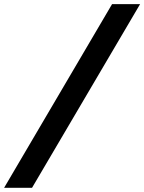

<svg xmlns="http://www.w3.org/2000/svg" viewBox="-26 -806 691 919"><path d="M-6.3 92.8 510.3 -786.1H644.5L127.4 92.8Z"/></svg>

Font: Cascadia Code PL
Style: Bold Italic
Weight: 700
Italic angle: -10°
Monospace: yes
Designer: Aaron Bell
Foundry: Saja Typeworks
Version: Version 2404.023; ttfautohint (v1.8.4)